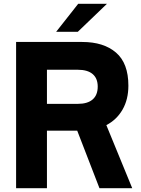

<svg xmlns="http://www.w3.org/2000/svg" viewBox="-20 -982 738 1002"><path d="M670 0H499L383 -300H225V0H64V-763H409Q521 -763 585.5 -707.5Q650 -652 650 -535Q650 -463 619.5 -410Q589 -357 535 -329ZM225 -618V-440H386Q437 -440 463.5 -463Q490 -486 490 -530Q490 -573 463.5 -595.5Q437 -618 386 -618ZM386 -816H273L388 -962H538Z"/></svg>

Font: Open Sauce One ExtraBold
Style: Regular
Weight: 800
Designer: Alfredo Marco Pradil
Foundry: Creative Sauce Fz LLC
Version: Version 1.477